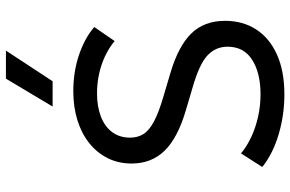

<svg xmlns="http://www.w3.org/2000/svg" viewBox="-190 -798 1003 664"><g transform="rotate(-90 312.0 -466.5)"><path d="M316.5 15Q246 15 179 -4.8Q112 -24.5 66 -61.5L113 -135Q139 -113.5 172 -98.5Q205 -83.5 242 -75.5Q279 -67.5 317 -67.5Q391.5 -67.5 436.8 -96.5Q482 -125.5 482 -181.5Q482 -222.5 451.8 -251Q421.5 -279.5 339 -303L263 -325.5Q167 -353.5 122.5 -399Q78 -444.5 78 -513Q78 -559 96.5 -596Q115 -633 148.5 -659.8Q182 -686.5 227.8 -700.8Q273.5 -715 328 -715Q395.5 -715 453.8 -695.2Q512 -675.5 550 -642.5L501.5 -572Q479 -591 450 -604.8Q421 -618.5 388 -625.8Q355 -633 321 -633Q275.5 -633 240.8 -619.8Q206 -606.5 186.8 -580.8Q167.5 -555 167.5 -518.5Q167.5 -492 180 -472.2Q192.5 -452.5 223.5 -436Q254.5 -419.5 309 -403.5L390 -379.5Q483.5 -352 527.5 -307.2Q571.5 -262.5 571.5 -190Q571.5 -129 541.8 -82.8Q512 -36.5 455 -10.8Q398 15 316.5 15ZM275 -786.5 371.5 -948H468.5L362.5 -786.5Z"/></g></svg>

Font: Geologica Thin Roman Light
Style: Regular
Weight: 300
Version: Version 1.010;gftools[0.9.28]